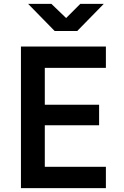

<svg xmlns="http://www.w3.org/2000/svg" viewBox="-20 -970 640 990"><path d="M378 -810 515 -950H394L321 -877L245 -950H125L262 -810ZM526 0V-110H211V-324H491V-430H211V-620H526V-730H88V0Z"/></svg>

Font: Tekne LDO
Style: Bold
Weight: 700
Monospace: yes
Designer: Alessio Laiso, Mario Rullo, Paolo Rosset
Foundry: Alessio Laiso
Version: Version 1.000;hotconv 1.0.109;makeotfexe 2.5.65596